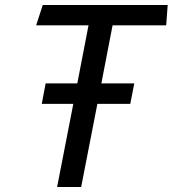

<svg xmlns="http://www.w3.org/2000/svg" viewBox="-20 -750 692 770"><path d="M147.5 -333.5H274L209 0H305.5L370.5 -333.5H502.5L518.5 -415.5H386.5L431.5 -648.5H646.5L652.5 -730H151.5L125 -648.5H335L290 -415.5H163Z"/></svg>

Font: Monaspace Argon
Style: Italic
Weight: 400
Italic angle: -11°
Designer: Riley Cran & the Lettermatic Team
Foundry: Lettermatic
Version: Version 1.101 (Monaspace Argon)